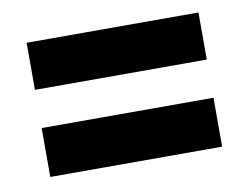

<svg xmlns="http://www.w3.org/2000/svg" viewBox="-42 -373 431 353"><g transform="rotate(-10 173.5 -197.0)"><path d="M347.2 -233.9H26.4V-321.8H347.2ZM347.2 -71.3H26.4V-162.6H347.2Z"/></g></svg>

Font: Keraleeyam
Style: Regular
Weight: 400
Designer: Hussain K. H.
Foundry: Swathanthra Malayalam Computing(SMC) http://smc.org.in
Version: Version 3.0.0+20221109